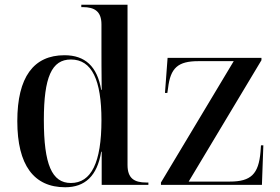

<svg xmlns="http://www.w3.org/2000/svg" viewBox="-20 -780 1180 810"><path d="M255 10C338 10 390 -37 407 -140H409V0H606V-10H597C546 -10 518 -28 518 -84V-760H323V-750H329C379 -750 408 -732 408 -677V-580C408 -545 408 -475 409 -401H407C390 -500 339 -547 252 -547C122 -547 53 -455 53 -269C53 -83 123 10 255 10ZM659 0H1085L1091 -167H1081L1079 -139C1071 -46 1039 -14 950 -14H776L1083 -526V-536H687L676 -388H686L689 -408C699 -494 731 -522 817 -522H966L659 -10ZM279 -8C199 -8 165 -86 165 -274C165 -454 198 -529 279 -529C368 -529 408 -442 408 -273C408 -94 365 -8 279 -8Z"/></svg>

Font: Noto Serif Display Medium
Style: Regular
Weight: 500
Designer: Monotype Design Team
Foundry: Monotype Imaging Inc.
Version: Version 2.009